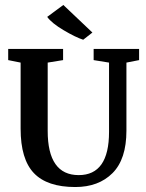

<svg xmlns="http://www.w3.org/2000/svg" viewBox="-20 -747 589 773"><path d="M315 -587Q284 -597 236 -625.5Q188 -654 170 -679L235 -727L352 -616ZM283 6Q170 6 116.5 -50Q63 -106 63 -229V-495L13 -505V-550H234V-505L172 -495V-220Q172 -42 297 -42Q419 -42 419 -216V-495L357 -505V-550H540V-505L489 -495V-221Q489 -106 433 -50Q377 6 283 6Z"/></svg>

Font: Aikya SemiBold
Style: Regular
Weight: 600
Designer: Neelakash Kshetrimayum (Latin subset based on Merriweather by Eben Sorkin)
Foundry: Brand New Type
Version: Version 1.00 b005